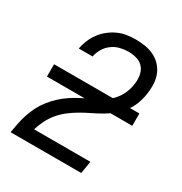

<svg xmlns="http://www.w3.org/2000/svg" viewBox="-173 -871 946 998"><g transform="rotate(30 300.0 -371.5)"><path d="M32 0V-1Q37 -30 42.5 -58Q48 -86 57.5 -114.5Q67 -143 80.5 -169.5Q94 -196 113 -220Q132 -244 154.5 -265Q177 -286 202.5 -303Q228 -320 255 -334Q282 -348 309.5 -361Q337 -374 364 -389.5Q391 -405 412 -427Q433 -449 446 -476Q459 -503 464 -532Q464 -533 464 -533Q464 -533 464 -534Q469 -560 465.5 -587Q462 -614 447 -633.5Q432 -653 407 -661Q382 -669 355 -669Q331 -669 305.5 -663Q280 -657 258 -641Q236 -625 222.5 -602Q209 -579 204 -554H121Q126 -580 136.5 -605.5Q147 -631 163.5 -653.5Q180 -676 202.5 -694Q225 -712 250.5 -723.5Q276 -735 302.5 -739Q329 -743 355 -743Q385 -743 414.5 -738Q444 -733 469 -720Q494 -707 512.5 -686Q531 -665 540.5 -638.5Q550 -612 550.5 -581.5Q551 -551 546 -522Q541 -491 529.5 -462Q518 -433 498.5 -407.5Q479 -382 454 -361.5Q429 -341 401 -325Q373 -309 344 -295Q315 -281 287.5 -265Q260 -249 234.5 -229.5Q209 -210 188 -185Q167 -160 153 -131.5Q139 -103 130 -74H468L456 0ZM51 -345V-419H563V-345Z"/></g></svg>

Font: Iosevka Curly Extended Oblique
Style: Regular
Weight: 400
Width: 7
Italic angle: -9°
Monospace: yes
Designer: Belleve Invis
Foundry: Belleve Invis
Version: Version 11.1.0; ttfautohint (v1.8.3)